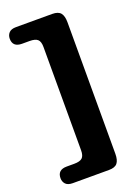

<svg xmlns="http://www.w3.org/2000/svg" viewBox="-162 -808 722 1003"><g transform="rotate(-20 199.0 -306.0)"><path d="M161 -18.5V-593Q161 -623 148 -635Q135 -647 103 -647H61.5Q10 -647 10 -693.5Q10 -713 22.2 -726.2Q34.5 -739.5 61.5 -739.5H263Q296 -739.5 309.5 -723Q323 -706.5 323 -670.5V59Q323 95 309.5 111.5Q296 128 263 128H61.5Q34.5 128 22.2 114.8Q10 101.5 10 82Q10 35.5 61.5 35.5H103Q135 35.5 148 23.5Q161 11.5 161 -18.5Z"/></g></svg>

Font: Fraunces SuperSoft Wonky
Style: Regular
Weight: 900
Version: Version 1.000;[b76b70a41]